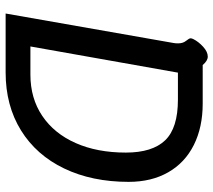

<svg xmlns="http://www.w3.org/2000/svg" viewBox="-58 -700 758 682"><g transform="rotate(90 321.0 -359.0)"><path d="M133 -598Q134 -604 134 -613Q134 -630 125 -641Q116 -652 116 -657Q116 -661 119 -667Q128 -685 146 -701.5Q164 -718 181 -718Q196 -718 211 -700H348Q432 -700 495 -668.5Q558 -637 592 -577.5Q626 -518 626 -437Q626 -307 578.5 -208Q531 -109 443 -54.5Q355 0 237 0H28ZM245 -88Q329 -88 391.5 -130Q454 -172 488 -248.5Q522 -325 522 -427Q522 -521 478.5 -566.5Q435 -612 334 -612H238L145 -88Z"/></g></svg>

Font: Niramit Medium
Style: Italic
Weight: 500
Italic angle: -10°
Designer: Katatrad Aksorn Co.,Ltd.
Foundry: Cadson Demak Co.,Ltd.
Version: Version 1.000; ttfautohint (v1.6)